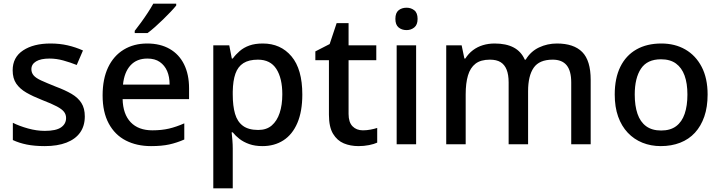

<svg xmlns="http://www.w3.org/2000/svg" viewBox="-20 -786 3927 1046"><path d="M442 -152Q442 -100 416.5 -64Q391 -28 342 -9Q293 10 224 10Q168 10 126 1.5Q84 -7 50 -23V-117Q86 -99 133 -86Q180 -73 224 -73Q285 -73 312.5 -92Q340 -111 340 -143Q340 -162 329 -176.5Q318 -191 290 -206Q262 -221 210 -241Q159 -261 123.5 -281.5Q88 -302 68.5 -330.5Q49 -359 49 -403Q49 -474 106 -511.5Q163 -549 255 -549Q305 -549 348.5 -539Q392 -529 432 -511L398 -432Q363 -446 325 -456.5Q287 -467 250 -467Q202 -467 176.5 -451.5Q151 -436 151 -409Q151 -390 163 -375.5Q175 -361 204.5 -347.5Q234 -334 284 -314Q335 -295 370 -274.5Q405 -254 423.5 -225Q442 -196 442 -152Z M782 -549Q853 -549 904.5 -519.5Q956 -490 983 -435Q1010 -380 1010 -305V-246H648Q650 -164 692 -120Q734 -76 810 -76Q861 -76 901 -85.5Q941 -95 984 -114V-26Q943 -8 902 1Q861 10 803 10Q725 10 665.5 -20.5Q606 -51 572.5 -113Q539 -175 539 -266Q539 -356 569 -419Q599 -482 654 -515.5Q709 -549 782 -549ZM783 -467Q725 -467 691 -430Q657 -393 650 -325H904Q904 -368 890.5 -399Q877 -430 850.5 -448.5Q824 -467 783 -467ZM940 -756Q929 -742 910 -722Q891 -702 869 -680.5Q847 -659 825 -639.5Q803 -620 784 -606H714V-618Q729 -637 748 -663Q767 -689 785 -716.5Q803 -744 815 -766H940Z M1412 -549Q1509 -549 1568 -479Q1627 -409 1627 -271Q1627 -179 1600 -116Q1573 -53 1524 -21.5Q1475 10 1410 10Q1369 10 1338 -1Q1307 -12 1285 -29Q1263 -46 1248 -65H1242Q1244 -48 1246 -23Q1248 2 1248 23V240H1142V-539H1229L1243 -467H1248Q1264 -489 1286 -508Q1308 -527 1338.5 -538Q1369 -549 1412 -549ZM1385 -461Q1336 -461 1306 -442Q1276 -423 1262.5 -384.5Q1249 -346 1248 -287V-271Q1248 -209 1260.5 -166Q1273 -123 1303.5 -100.5Q1334 -78 1387 -78Q1432 -78 1460.5 -102.5Q1489 -127 1503.5 -170.5Q1518 -214 1518 -272Q1518 -360 1485.5 -410.5Q1453 -461 1385 -461Z M1957 -76Q1978 -76 1999 -80Q2020 -84 2035 -89V-9Q2018 -1 1990.5 4.5Q1963 10 1933 10Q1889 10 1853 -5Q1817 -20 1794.5 -57Q1772 -94 1772 -161V-458H1698V-506L1776 -546L1814 -660H1879V-539H2030V-458H1879V-165Q1879 -120 1900.5 -98Q1922 -76 1957 -76Z M2247 -539V0H2141V-539ZM2195 -744Q2219 -744 2237 -730Q2255 -716 2255 -683Q2255 -651 2237 -636.5Q2219 -622 2195 -622Q2169 -622 2151.5 -636.5Q2134 -651 2134 -683Q2134 -716 2151.5 -730Q2169 -744 2195 -744Z M3014 -549Q3106 -549 3152 -502.5Q3198 -456 3198 -351V0H3092V-337Q3092 -400 3067 -430.5Q3042 -461 2991 -461Q2918 -461 2887.5 -417Q2857 -373 2857 -289V0H2751V-337Q2751 -379 2740 -406.5Q2729 -434 2707 -447.5Q2685 -461 2649 -461Q2599 -461 2570.5 -439Q2542 -417 2529.5 -375Q2517 -333 2517 -272V0H2411V-539H2495L2510 -467H2515Q2532 -494 2556.5 -512.5Q2581 -531 2611 -540Q2641 -549 2675 -549Q2737 -549 2778 -527.5Q2819 -506 2839 -461H2844Q2871 -506 2916.5 -527.5Q2962 -549 3014 -549Z M3835 -271Q3835 -203 3817 -151Q3799 -99 3766 -63Q3733 -27 3685.5 -8.5Q3638 10 3580 10Q3526 10 3480 -8.5Q3434 -27 3400 -63Q3366 -99 3347.5 -151Q3329 -203 3329 -271Q3329 -360 3359.5 -422Q3390 -484 3447 -516.5Q3504 -549 3583 -549Q3657 -549 3713.5 -516.5Q3770 -484 3802.5 -422Q3835 -360 3835 -271ZM3438 -271Q3438 -210 3453 -166Q3468 -122 3500 -98.5Q3532 -75 3582 -75Q3632 -75 3663.5 -98.5Q3695 -122 3710 -166Q3725 -210 3725 -271Q3725 -332 3709.5 -374.5Q3694 -417 3662.5 -440Q3631 -463 3581 -463Q3506 -463 3472 -412Q3438 -361 3438 -271Z"/></svg>

Font: Noto Sans Khmer Medium
Style: Regular
Weight: 500
Version: Version 2.003